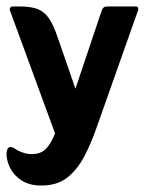

<svg xmlns="http://www.w3.org/2000/svg" viewBox="-22 -402 454 593"><path d="M148 10 9 -369Q7 -374 9.5 -378Q12 -382 16 -382H40Q75 -382 95.5 -373.5Q116 -365 130 -344Q144 -323 157 -284L211 -128L292 -369Q296 -382 308 -382H398Q403 -382 404.5 -378Q406 -374 404 -369L276 -7Q259 42 237.5 82.5Q216 123 185 147Q154 171 106 171Q69 171 45 155.5Q21 140 9.5 117Q-2 94 -2 73Q-2 65 1 58.5Q4 52 11 52Q16 52 20 55Q49 74 76 74Q104 74 120 57.5Q136 41 148 10Z"/></svg>

Font: Zain ExtraBold
Style: Regular
Weight: 800
Designer: Zain,Boutros
Foundry: Mobile Telecommunications Company (Zain), 2024
Version: Version 1.50; ttfautohint (v1.8.4)